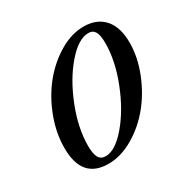

<svg xmlns="http://www.w3.org/2000/svg" viewBox="-112 -550 657 666"><g transform="rotate(-30 216.0 -217.0)"><path d="M141.1 11.2Q35.2 11.2 35.2 -112.3Q35.2 -172.9 58.6 -233.9Q82 -294.9 119.4 -340.8Q156.7 -386.7 205.6 -415.8Q254.4 -444.8 302.7 -444.8Q355.5 -444.8 384.8 -411.9Q414.1 -378.9 414.1 -316.9Q414.1 -258.8 390.1 -198.7Q366.2 -138.7 328.4 -92.8Q290.5 -46.9 240.5 -17.8Q190.4 11.2 141.1 11.2ZM145.5 -16.6Q184.6 -16.6 230.7 -71Q276.9 -125.5 308.6 -206.3Q340.3 -287.1 340.3 -357.4Q340.3 -388.7 332.3 -402.8Q324.2 -417 306.2 -417Q266.1 -417 219.7 -363.3Q173.3 -309.6 141.6 -229.2Q109.9 -148.9 109.9 -78.1Q109.9 -45.9 118.4 -31.2Q127 -16.6 145.5 -16.6Z"/></g></svg>

Font: Elstob
Style: Italic
Weight: 400
Italic angle: -20°
Designer: Peter S. Baker
Version: Version 1.015